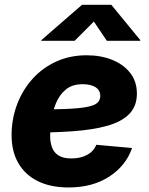

<svg xmlns="http://www.w3.org/2000/svg" viewBox="-20 -786 633 817"><path d="M271.5 11.7Q195.8 11.7 141.1 -15.1Q86.4 -42 57.4 -93Q28.3 -144 29.3 -215.8Q30.3 -283.2 53.5 -343.8Q76.7 -404.3 118.9 -450.9Q161.1 -497.6 219.5 -524.2Q277.8 -550.8 349.1 -550.8Q408.7 -550.8 457 -531.5Q505.4 -512.2 533.9 -475.8Q562.5 -439.5 562.5 -387.7Q562.5 -334.5 530.3 -301.3Q498 -268.1 436.5 -250.7Q375 -233.4 287.1 -227.3Q199.2 -221.2 87.9 -221.2L104.5 -319.8Q199.7 -319.8 259 -322.3Q318.4 -324.7 350.6 -331.1Q382.8 -337.4 394.8 -348.9Q406.7 -360.4 406.7 -377.9Q406.7 -401.4 387 -414.6Q367.2 -427.7 331.5 -427.7Q287.1 -427.7 259.8 -404.8Q232.4 -381.8 218.3 -347.2Q204.1 -312.5 199 -275.9Q193.8 -239.3 193.4 -211.9Q192.9 -183.1 200.7 -160.4Q208.5 -137.7 228.5 -124.8Q248.5 -111.8 284.2 -111.8Q322.8 -111.8 350.8 -127Q378.9 -142.1 389.6 -169.9L542 -156.2Q516.1 -81.1 445.1 -34.7Q374 11.7 271.5 11.7ZM297.4 -612.3H155.3L155.8 -615.2L329.1 -765.6H453.6L577.1 -615.2L576.7 -612.3H434.6L379.4 -694.3Z"/></svg>

Font: Inter 16pt ExtraBold
Style: Italic
Weight: 800
Italic angle: -9.3988°
Version: Version 4.001;git-66647c0bb